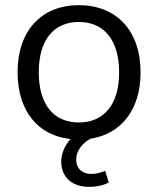

<svg xmlns="http://www.w3.org/2000/svg" viewBox="-20 -531 611 743"><path d="M285 -57C190 -57 130 -124 130 -251C130 -379 190 -446 285 -446C380 -446 441 -379 441 -251C441 -124 380 -57 285 -57ZM323 192C356 192 382 186 401 175L387 130C368 138 352 142 333 142C301 142 275 124 275 86C275 50 302 21 330 6C450 -13 524 -107 524 -251C524 -412 431 -511 285 -511C140 -511 48 -412 48 -251C48 -102 127 -6 253 7C230 33 217 63 217 95C217 154 259 192 323 192Z"/></svg>

Font: Poppy and Pepper
Style: Regular
Weight: 400
Designer: Thy Ha
Foundry: Thy Ha
Version: Version 0.001;Glyphs 3.2 (3227)